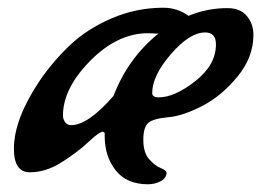

<svg xmlns="http://www.w3.org/2000/svg" viewBox="-20 -405 676 497"><path d="M363 72Q308 72 279.5 36Q251 0 251 -53V-61Q248 -64 246 -64Q237 -64 209.5 -38Q182 -12 140.5 14.5Q99 41 57.5 41Q16 41 16 -20Q16 -96 82 -195Q116 -245 160.5 -287.5Q205 -330 269 -357.5Q333 -385 403 -385Q439 -385 468 -364Q516 -384 569 -384Q602 -384 619 -363.5Q636 -343 636 -315Q636 -257 595 -207Q554 -157 504 -131Q454 -105 415.5 -101.5Q377 -98 364 -87Q351 -76 351 -43Q351 -10 366 7Q381 24 396 30Q411 36 411 42Q411 56 396 64Q381 72 363 72ZM390 -318 363 -319Q284 -319 213.5 -247.5Q143 -176 143 -106Q143 -97 148.5 -89Q154 -81 164 -81Q208 -81 274 -157Q311 -254 390 -318ZM539 -290Q539 -321 511 -321Q471 -321 422.5 -265Q374 -209 374 -164Q374 -153 391 -153Q432 -153 485.5 -195Q539 -237 539 -290Z"/></svg>

Font: Condiment
Style: Regular
Weight: 400
Designer: Angel Koziupa, Alejandro Paul
Foundry: Angel Koziupa, Alejandro Paul
Version: Version 1.001